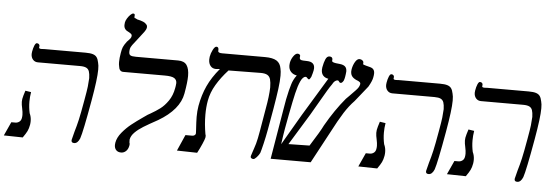

<svg xmlns="http://www.w3.org/2000/svg" viewBox="-59 -1072 3715 1295"><g transform="rotate(5 1798.5 -424.5)"><path d="M149 -242.5Q149 -203 157.5 -164.5Q169 -140.5 169 -112Q169 -99 167 -87Q162.5 -61.5 153.8 -43.5Q145 -25.5 125 2.5L-3 0L39.5 -93H67.5Q81 -93 93 -101.5Q105 -110 108 -127Q110 -137.5 110 -149Q110 -166 104 -194Q101.5 -204.5 99.8 -215.5Q98 -226.5 98 -236.5Q98 -245.5 99.5 -256Q103 -275 115.5 -313L154.5 -307Q149 -274 149 -242.5ZM136 -564Q136 -571.5 137.5 -579Q141.5 -603.5 149 -621.2Q156.5 -639 165 -639Q174.5 -639 179.8 -633Q185 -627 183.5 -618L182.5 -613Q180.5 -603 198.5 -603Q204 -603 209.2 -603.5Q214.5 -604 218.5 -604H497.5Q530 -604 547.8 -598.2Q565.5 -592.5 574.2 -580Q583 -567.5 587.5 -544.5Q592.5 -528 592.5 -498Q592.5 -435.5 566 -286Q528 -71 512 -25Q497.5 10 474 10Q455 10 455 -5.5Q455 -9 455.5 -11Q457.5 -21 469.5 -66Q481.5 -105.5 491.5 -149Q501.5 -192.5 517.5 -284Q529.5 -351 532.5 -377.5Q535.5 -404 537 -435Q536 -464.5 530.5 -480.5Q525 -496.5 510.5 -503.8Q496 -511 468 -511H183Q162 -511 149 -525.8Q136 -540.5 136 -564Z M1025 -194Q962 -159.5 928.8 -139Q895.5 -118.5 872.2 -95.2Q849 -72 844.5 -46L845 -26.5Q847.5 -21.5 847.5 -14.5Q847.5 -12 846.5 -5Q842 19 827.8 32.5Q813.5 46 794.5 46Q773 46 761 33.2Q749 20.5 749 -1.5Q749 -9 750.5 -17Q756.5 -52 785.2 -86.8Q814 -121.5 846.5 -147.2Q879 -173 923 -203.5Q943 -217 951 -223Q963.5 -230.5 969.5 -233.5Q1005.5 -254 1033.2 -274.8Q1061 -295.5 1086.2 -331.8Q1111.5 -368 1120.5 -419Q1121 -422.5 1123 -433.5Q1125 -444.5 1125 -453Q1125 -474.5 1107.8 -485.8Q1090.5 -497 1043.5 -497H761.5Q748.5 -497 740.5 -506.2Q732.5 -515.5 731 -532.5Q728 -544 728 -561Q728 -587 734.5 -624Q738.5 -648.5 744.5 -663.2Q750.5 -678 768.5 -702Q785.5 -719 791.5 -727.2Q797.5 -735.5 797.5 -745Q797.5 -751.5 793 -756Q788.5 -760.5 778 -766.5Q759 -774.5 750.8 -785.5Q742.5 -796.5 742.5 -813Q742.5 -821 744 -830Q746 -842.5 755.5 -858Q765 -873.5 776.2 -884.2Q787.5 -895 795 -895Q806 -895 806 -884.5Q806 -883 805 -877L806 -866Q812.5 -866 825 -858Q851 -852.5 866.5 -845.8Q882 -839 885 -832.5Q895 -826.5 895 -813Q895 -808.5 894.5 -806Q893 -796 880.5 -778.5Q868 -761 843.5 -730.5Q818.5 -699.5 806.5 -682.8Q794.5 -666 793 -656Q791 -645.5 791 -635Q791 -617.5 801.2 -611.8Q811.5 -606 839 -606H1124Q1165.5 -606 1182.8 -580.8Q1200 -555.5 1200 -508Q1200 -466 1186 -388Q1176.5 -333 1135.8 -284Q1095 -235 1025 -194Z M1767.5 -194Q1759 -147 1747.5 -98.2Q1736 -49.5 1730.5 -33.5Q1723.5 -18.5 1709.5 -3.2Q1695.5 12 1687.5 12Q1678.5 12 1672.8 7.2Q1667 2.5 1668.5 -6Q1669 -9 1677 -32.5L1686.5 -61Q1697.5 -91 1705.5 -130Q1713.5 -169 1727 -251Q1734.5 -297 1741 -333Q1757 -420 1758.5 -479Q1758 -514 1752.5 -533.5Q1747 -553 1731.5 -562Q1716 -571 1686.5 -571L1468.5 -568.5Q1420 -515.5 1388.5 -462.2Q1357 -409 1347 -353Q1339 -308 1339 -258Q1339 -193.5 1351 -125.5Q1353.5 -122 1353.5 -114Q1353.5 -107 1352.5 -103Q1351 -93.5 1336.5 -60Q1322 -26.5 1306 3L1169 0L1217 -109H1264Q1272.5 -109 1279.5 -114.2Q1286.5 -119.5 1286.5 -127L1285.5 -149L1284 -174Q1283.5 -181.5 1282.5 -201.5Q1281.5 -221.5 1281.5 -238Q1281.5 -277.5 1287.5 -313Q1301 -388 1329.5 -449.8Q1358 -511.5 1410 -573.5L1382.5 -571Q1359.5 -571 1346 -587.5Q1332.5 -604 1332.5 -631Q1332.5 -640.5 1334 -650Q1338 -673.5 1350.2 -697.2Q1362.5 -721 1373.5 -721Q1388.5 -721 1388.5 -702L1388 -692.5Q1388 -687 1394.8 -683.5Q1401.5 -680 1415 -680H1706Q1758.5 -680 1784.5 -664Q1810.5 -648 1816.5 -611.5Q1821 -593 1821 -564.5Q1821 -527 1813.8 -472Q1806.5 -417 1793 -338Z M2418 -542.5Q2405.5 -525.5 2372.5 -485.5L2333.5 -437Q2298.5 -401 2266.5 -351Q2234.5 -301 2184.5 -205L2074.5 0H1803.5L1859.5 -334Q1872 -414.5 1886 -470Q1894.5 -501 1898.5 -514.2Q1902.5 -527.5 1909.8 -542.5Q1917 -557.5 1930 -575Q1905 -579 1889.8 -595.5Q1874.5 -612 1874.5 -639Q1874.5 -647 1876 -656Q1880.5 -680.5 1895 -701.2Q1909.5 -722 1923.5 -722Q1931.5 -722 1937 -717.5Q1942.5 -713 1941 -706Q1940 -699 1940 -696.5Q1940 -687.5 1945.5 -683.5Q1951 -679.5 1965.5 -679L1991.5 -678Q2042 -676.5 2042 -634Q2042 -627.5 2040.5 -619Q2037.5 -602.5 2028.5 -574Q2019.5 -556 2014.5 -556Q2011 -556 2008.2 -558Q2005.5 -560 2002 -564Q2000 -566.5 1997.2 -568.8Q1994.5 -571 1991.5 -571Q1972.5 -571 1957.2 -538.2Q1942 -505.5 1930 -454Q1918 -402.5 1902 -319L1899.5 -306.5Q1889 -251.5 1881.5 -209Q1874 -166.5 1865.5 -104Q1863.5 -100.5 1885.5 -138.5Q1922 -203 1987 -312.5L2144 -571.5Q2121 -575 2108.2 -589.5Q2095.5 -604 2095.5 -628Q2095.5 -636 2097 -645Q2103 -678.5 2112.5 -700.2Q2122 -722 2138.5 -722Q2160 -722 2160 -703Q2160 -701 2159.5 -698.8Q2159 -696.5 2159 -693.5Q2159 -684.5 2186 -680.5L2212.5 -677.5Q2237 -675 2248.8 -664Q2260.5 -653 2260.5 -631Q2260.5 -626 2258.5 -612Q2258 -608 2256 -595Q2254 -582 2249 -568.5Q2239 -551 2230 -551Q2225 -551 2222.2 -553.2Q2219.5 -555.5 2217 -559.5Q2216.5 -560 2215.2 -562Q2214 -564 2212.2 -565Q2210.5 -566 2208.5 -566Q2187.5 -566 2172 -535.5Q2159.5 -518.5 2142 -489.2Q2124.5 -460 2095 -408.5Q2069.5 -363.5 2044 -320.5L1914.5 -109L2057 -111.5Q2122.5 -214.5 2142 -255.5Q2204.5 -365 2273.5 -447L2296.5 -470Q2324.5 -498.5 2336.2 -511Q2348 -523.5 2353.5 -532.8Q2359 -542 2361 -552Q2361.5 -554 2361.5 -557Q2361.5 -562 2358.2 -565.8Q2355 -569.5 2345.5 -574.5Q2320 -583.5 2306.8 -597.2Q2293.5 -611 2293.5 -634.5Q2293.5 -642 2295 -650Q2300 -677.5 2313.2 -699.8Q2326.5 -722 2342.5 -722Q2354 -722 2362.8 -714.5Q2371.5 -707 2369.5 -697Q2368 -689.5 2371.8 -687.2Q2375.5 -685 2390 -681.5L2417 -674.5Q2434 -670 2441.2 -660.2Q2448.5 -650.5 2448.5 -634.5Q2448.5 -623 2445.5 -608Q2442 -584 2418 -542.5Z M2549 -242.5Q2549 -203 2557.5 -164.5Q2569 -140.5 2569 -112Q2569 -99 2567 -87Q2562.5 -61.5 2553.8 -43.5Q2545 -25.5 2525 2.5L2397 0L2439.5 -93H2467.5Q2481 -93 2493 -101.5Q2505 -110 2508 -127Q2510 -137.5 2510 -149Q2510 -166 2504 -194Q2501.5 -204.5 2499.8 -215.5Q2498 -226.5 2498 -236.5Q2498 -245.5 2499.5 -256Q2503 -275 2515.5 -313L2554.5 -307Q2549 -274 2549 -242.5ZM2536 -564Q2536 -571.5 2537.5 -579Q2541.5 -603.5 2549 -621.2Q2556.5 -639 2565 -639Q2574.5 -639 2579.8 -633Q2585 -627 2583.5 -618L2582.5 -613Q2580.5 -603 2598.5 -603Q2604 -603 2609.2 -603.5Q2614.5 -604 2618.5 -604H2897.5Q2930 -604 2947.8 -598.2Q2965.5 -592.5 2974.2 -580Q2983 -567.5 2987.5 -544.5Q2992.5 -528 2992.5 -498Q2992.5 -435.5 2966 -286Q2928 -71 2912 -25Q2897.5 10 2874 10Q2855 10 2855 -5.5Q2855 -9 2855.5 -11Q2857.5 -21 2869.5 -66Q2881.5 -105.5 2891.5 -149Q2901.5 -192.5 2917.5 -284Q2929.5 -351 2932.5 -377.5Q2935.5 -404 2937 -435Q2936 -464.5 2930.5 -480.5Q2925 -496.5 2910.5 -503.8Q2896 -511 2868 -511H2583Q2562 -511 2549 -525.8Q2536 -540.5 2536 -564Z M3149 -242.5Q3149 -203 3157.5 -164.5Q3169 -140.5 3169 -112Q3169 -99 3167 -87Q3162.5 -61.5 3153.8 -43.5Q3145 -25.5 3125 2.5L2997 0L3039.5 -93H3067.5Q3081 -93 3093 -101.5Q3105 -110 3108 -127Q3110 -137.5 3110 -149Q3110 -166 3104 -194Q3101.5 -204.5 3099.8 -215.5Q3098 -226.5 3098 -236.5Q3098 -245.5 3099.5 -256Q3103 -275 3115.5 -313L3154.5 -307Q3149 -274 3149 -242.5ZM3136 -564Q3136 -571.5 3137.5 -579Q3141.5 -603.5 3149 -621.2Q3156.5 -639 3165 -639Q3174.5 -639 3179.8 -633Q3185 -627 3183.5 -618L3182.5 -613Q3180.5 -603 3198.5 -603Q3204 -603 3209.2 -603.5Q3214.5 -604 3218.5 -604H3497.5Q3530 -604 3547.8 -598.2Q3565.5 -592.5 3574.2 -580Q3583 -567.5 3587.5 -544.5Q3592.5 -528 3592.5 -498Q3592.5 -435.5 3566 -286Q3528 -71 3512 -25Q3497.5 10 3474 10Q3455 10 3455 -5.5Q3455 -9 3455.5 -11Q3457.5 -21 3469.5 -66Q3481.5 -105.5 3491.5 -149Q3501.5 -192.5 3517.5 -284Q3529.5 -351 3532.5 -377.5Q3535.5 -404 3537 -435Q3536 -464.5 3530.5 -480.5Q3525 -496.5 3510.5 -503.8Q3496 -511 3468 -511H3183Q3162 -511 3149 -525.8Q3136 -540.5 3136 -564Z"/></g></svg>

Font: JuliaMono Italic
Style: Regular
Weight: 400
Italic angle: -9°
Monospace: yes
Designer: cormullion
Foundry: corm
Version: Version 0.049; ttfautohint (v1.8.4)